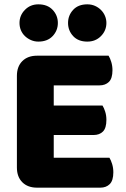

<svg xmlns="http://www.w3.org/2000/svg" viewBox="-20 -863 581 886"><path d="M58 -513Q58 -556 83 -581Q108 -606 151 -606H481Q488 -595 493.5 -577Q499 -559 499 -539Q499 -501 482.5 -485Q466 -469 439 -469H228V-376H453Q460 -365 465.5 -347.5Q471 -330 471 -310Q471 -272 455 -256Q439 -240 412 -240H228V-135H485Q492 -124 497.5 -106Q503 -88 503 -68Q503 -30 486.5 -13.5Q470 3 443 3H151Q108 3 83 -22Q58 -47 58 -90ZM70 -757Q70 -792 95 -817.5Q120 -843 157 -843Q199 -843 223 -817.5Q247 -792 247 -757Q247 -722 223 -696.5Q199 -671 157 -671Q139 -671 123 -678Q107 -685 95 -696.5Q83 -708 76.5 -723.5Q70 -739 70 -757ZM294 -757Q294 -792 317.5 -817.5Q341 -843 383 -843Q402 -843 418 -836Q434 -829 446 -817Q458 -805 464.5 -789.5Q471 -774 471 -757Q471 -722 446 -696.5Q421 -671 383 -671Q341 -671 317.5 -696.5Q294 -722 294 -757Z"/></svg>

Font: Baloo Paaji
Style: Regular
Weight: 400
Designer: Shuchita Grover and Ek Type
Foundry: Ek Type
Version: Version 1.443;PS 1.000;hotconv 16.6.51;makeotf.lib2.5.65220;